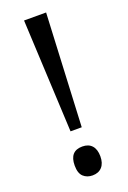

<svg xmlns="http://www.w3.org/2000/svg" viewBox="-142 -763 551 827"><g transform="rotate(-20 133.5 -350.0)"><path d="M159.2 -196.8H107.9L83 -713.9H184.1ZM74.2 -51.8Q74.2 -118.2 132.8 -118.2Q161.1 -118.2 176.5 -101.1Q191.9 -84 191.9 -51.8Q191.9 -20.5 176.3 -3.2Q160.6 14.2 132.8 14.2Q107.4 14.2 90.8 -1.2Q74.2 -16.6 74.2 -51.8Z"/></g></svg>

Font: QFn1     
Style: Regular
Weight: 400
Foundry: Ascender Corporation
Version: Version 1.10